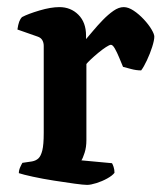

<svg xmlns="http://www.w3.org/2000/svg" viewBox="-20 -520 460 540"><path d="M225 0Q215 0 189.5 -3.5Q164 -7 132 -12Q100 -17 72.5 -23Q45 -29 33 -33Q33 -41 36.5 -49Q40 -57 43 -62L70 -66Q81 -68 88 -74.5Q95 -81 99 -97Q103 -113 103 -146V-391Q103 -400 99 -407Q95 -414 86 -417L29 -437Q31 -451 34 -459Q37 -467 42 -472Q59 -481 91 -490.5Q123 -500 147 -500Q179 -500 200.5 -478.5Q222 -457 222 -420V-410Q229 -418 241.5 -433Q254 -448 269 -463.5Q284 -479 299 -489.5Q314 -500 328 -500Q341 -500 356 -490Q371 -480 384.5 -465.5Q398 -451 406 -437.5Q414 -424 414 -417Q414 -407 408 -388Q402 -369 393 -350Q384 -331 377 -322Q363 -322 348.5 -326Q334 -330 326 -332Q321 -344 315 -358.5Q309 -373 303 -383.5Q297 -394 292 -394Q288 -394 278 -387.5Q268 -381 256.5 -371.5Q245 -362 235.5 -353Q226 -344 223 -340V-126Q223 -106 218 -90.5Q213 -75 209 -69L295 -61Q297 -58 299.5 -50.5Q302 -43 302 -34Q296 -26 281.5 -18Q267 -10 251 -5Q235 0 225 0Z"/></svg>

Font: Texturina Medium 12pt SemiBold
Style: Regular
Weight: 600
Version: Version 1.002